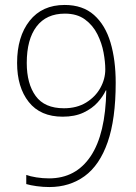

<svg xmlns="http://www.w3.org/2000/svg" viewBox="-20 -744 548 775"><path d="M447 -410Q447 -263 414.5 -170Q382 -77 321.5 -33Q261 11 179 11Q154 11 128.5 7.5Q103 4 86 -1V-38Q102 -32 127 -28Q152 -24 178 -24Q286 -24 346 -113.5Q406 -203 409 -379H407Q396 -355 374 -330.5Q352 -306 317 -289.5Q282 -273 233 -273Q143 -273 96 -332.5Q49 -392 49 -490Q49 -596 99.5 -660Q150 -724 241 -724Q314 -724 359.5 -683.5Q405 -643 426 -572.5Q447 -502 447 -410ZM242 -689Q167 -689 127.5 -637Q88 -585 88 -490Q88 -406 124 -356.5Q160 -307 238 -307Q290 -307 327.5 -330Q365 -353 385 -389Q405 -425 405 -464Q405 -494 398 -532Q391 -570 373 -606Q355 -642 323 -665.5Q291 -689 242 -689Z"/></svg>

Font: Noto Sans Khmer UI SemiCondensed ExtraLight
Style: Regular
Weight: 200
Width: 4
Designer: Danh Hong and the Monotype Design Team
Foundry: Monotype Imaging Inc.
Version: Version 2.002; ttfautohint (v1.8.4.7-5d5b)